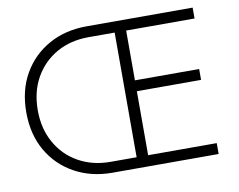

<svg xmlns="http://www.w3.org/2000/svg" viewBox="-77 -802 1124 904"><g transform="rotate(-10 485.5 -350.0)"><path d="M898 -52V0H390Q289 0 209.5 -44Q130 -88 85 -166.5Q40 -245 40 -350Q40 -455 85 -533.5Q130 -612 209 -656Q288 -700 390 -700H897V-648H570V-410H877V-358H570V-52ZM390 -52H515V-648H390Q304 -648 237.5 -610.5Q171 -573 133 -506Q95 -439 95 -350Q95 -262 133 -194.5Q171 -127 238 -89.5Q305 -52 390 -52Z"/></g></svg>

Font: Jost* Light
Style: Regular
Weight: 300
Version: Version 3.7